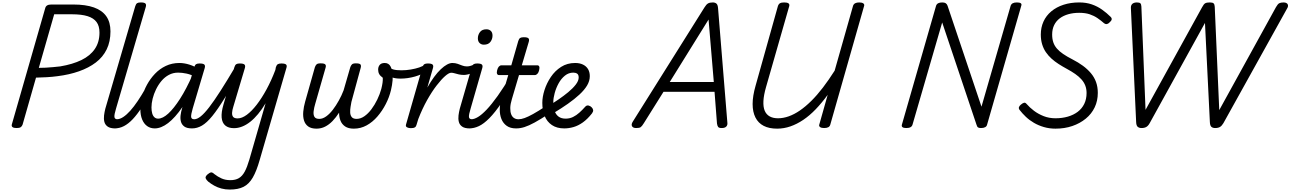

<svg xmlns="http://www.w3.org/2000/svg" viewBox="-20 -1035 10572 1573"><path d="M116 14Q69 14 77 -16L351 -970Q355 -984 367 -991Q379 -998 401 -998H581Q682 -998 749.5 -974Q817 -950 851 -901.5Q885 -853 885 -778Q885 -694 854 -630.5Q823 -567 765 -523Q707 -479 627.5 -451Q548 -423 452 -411Q409 -405 363 -402.5Q317 -400 275 -399L165 -14Q160 0 149.5 7Q139 14 116 14ZM298 -479Q324 -479 354 -480.5Q384 -482 414.5 -485Q445 -488 473 -491Q575 -508 647 -543Q719 -578 757 -634Q795 -690 795 -768Q795 -822 771 -854.5Q747 -887 697.5 -902.5Q648 -918 569 -918H424Z M924 17Q883 17 862 2Q841 -13 835 -37Q829 -61 832.5 -89.5Q836 -118 843 -145L1088 -984Q1094 -1003 1103.5 -1009Q1113 -1015 1133 -1015Q1163 -1015 1171.5 -1006Q1180 -997 1174 -977L931 -147Q915 -95 917.5 -76.5Q920 -58 942 -58Q956 -58 963 -46.5Q970 -35 968.5 -20.5Q967 -6 956 5.5Q945 17 924 17Z M918 17Q904 17 897.5 5.5Q891 -6 892.5 -20.5Q894 -35 905 -46.5Q916 -58 937 -58Q962 -58 990 -76.5Q1018 -95 1047.5 -128Q1077 -161 1108 -207Q1139 -253 1171 -309Q1178 -322 1192 -320.5Q1206 -319 1215 -309Q1224 -299 1217 -286Q1177 -210 1140 -153Q1103 -96 1067.5 -58.5Q1032 -21 995.5 -2Q959 17 918 17Z M1248 17Q1212 17 1185.5 -2Q1159 -21 1144.5 -56.5Q1130 -92 1130 -140Q1130 -187 1143.5 -239Q1157 -291 1184 -340.5Q1211 -390 1249.5 -430.5Q1288 -471 1338.5 -495Q1389 -519 1450 -519Q1489 -519 1532 -505.5Q1575 -492 1611 -468L1595 -398Q1547 -424 1509 -432Q1471 -440 1439 -440Q1398 -440 1363.5 -421.5Q1329 -403 1303 -372Q1277 -341 1258.5 -303Q1240 -265 1230.5 -226.5Q1221 -188 1221 -155Q1221 -127 1227 -106Q1233 -85 1245.5 -74Q1258 -63 1275 -63Q1313 -63 1358.5 -104.5Q1404 -146 1455 -225.5Q1506 -305 1556 -418L1592 -376Q1534 -244 1474 -157Q1414 -70 1357 -26.5Q1300 17 1248 17ZM1553 17Q1511 17 1490 1.5Q1469 -14 1462.5 -38Q1456 -62 1459.5 -90.5Q1463 -119 1471 -145L1571 -484Q1577 -503 1586.5 -509Q1596 -515 1615 -515Q1645 -515 1654 -506Q1663 -497 1657 -477L1559 -147Q1544 -96 1546 -77Q1548 -58 1571 -58Q1585 -58 1592 -46.5Q1599 -35 1597.5 -20.5Q1596 -6 1585 5.5Q1574 17 1553 17Z M1553 17Q1539 17 1532.5 5.5Q1526 -6 1527.5 -20.5Q1529 -35 1540 -46.5Q1551 -58 1572 -58Q1595 -58 1624.5 -81.5Q1654 -105 1693.5 -156Q1733 -207 1786.5 -290.5Q1840 -374 1911 -494Q1919 -508 1933.5 -506.5Q1948 -505 1957.5 -494.5Q1967 -484 1959 -471Q1880 -328 1822 -233.5Q1764 -139 1719 -84Q1674 -29 1634.5 -6Q1595 17 1553 17Z M1897 15Q1852 15 1826 -6.5Q1800 -28 1796 -71.5Q1792 -115 1811 -179L1900 -484Q1906 -503 1915.5 -509Q1925 -515 1944 -515Q1974 -515 1983 -506Q1992 -497 1986 -477L1891 -159Q1883 -134 1881.5 -112Q1880 -90 1890 -77.5Q1900 -65 1927 -65Q1962 -65 2002 -94.5Q2042 -124 2083 -177Q2124 -230 2163.5 -302.5Q2203 -375 2236 -462L2240 -484Q2246 -503 2256 -509Q2266 -515 2285 -515Q2315 -515 2324 -506Q2333 -497 2326 -477L2108 274Q2082 366 2051 419.5Q2020 473 1975.5 495.5Q1931 518 1862 518Q1826 518 1794 509.5Q1762 501 1734.5 485.5Q1707 470 1686 453Q1670 439 1665 425.5Q1660 412 1680 394Q1698 379 1709 377.5Q1720 376 1736 391Q1764 413 1795.5 427Q1827 441 1867 441Q1909 441 1937 424.5Q1965 408 1985 371Q2005 334 2023 272L2156 -189Q2126 -139 2094.5 -101Q2063 -63 2030 -37Q1997 -11 1963.5 2Q1930 15 1897 15Z M2573 19Q2530 19 2505 1Q2480 -17 2470.5 -48.5Q2461 -80 2464.5 -120Q2468 -160 2480 -202L2560 -485Q2565 -499 2573.5 -507.5Q2582 -516 2607 -516Q2638 -516 2645.5 -506.5Q2653 -497 2647 -479L2563 -186Q2553 -153 2549.5 -124Q2546 -95 2556 -78Q2566 -61 2596 -61Q2624 -61 2652.5 -81.5Q2681 -102 2707 -136Q2733 -170 2756 -211.5Q2779 -253 2795 -295L2850 -485Q2855 -499 2863.5 -507.5Q2872 -516 2895 -516Q2927 -516 2933.5 -506.5Q2940 -497 2935 -479L2859 -200Q2856 -183 2852 -159.5Q2848 -136 2849 -113Q2850 -90 2862 -75.5Q2874 -61 2901 -61Q2934 -61 2965 -82.5Q2996 -104 3023 -140Q3050 -176 3071 -219.5Q3092 -263 3104 -307Q3111 -335 3114 -356.5Q3117 -378 3116 -398Q3095 -413 3086.5 -428.5Q3078 -444 3078 -465Q3078 -488 3091 -503.5Q3104 -519 3132 -519Q3165 -519 3180 -490Q3195 -461 3197 -417Q3198 -398 3196.5 -378.5Q3195 -359 3191.5 -338Q3188 -317 3183 -296Q3169 -238 3140.5 -182.5Q3112 -127 3072.5 -81Q3033 -35 2984 -8Q2935 19 2879 19Q2834 19 2807.5 1Q2781 -17 2769.5 -46.5Q2758 -76 2758 -112Q2733 -73 2704.5 -43.5Q2676 -14 2643.5 2.5Q2611 19 2573 19Z M3262 -391Q3218 -391 3191 -401.5Q3164 -412 3135 -433Q3123 -441 3122.5 -452Q3122 -463 3128.5 -472.5Q3135 -482 3144 -486.5Q3153 -491 3161 -485Q3178 -473 3202.5 -466Q3227 -459 3269 -459Q3307 -459 3345.5 -465.5Q3384 -472 3415 -482.5Q3446 -493 3459 -505Q3469 -515 3479 -506.5Q3489 -498 3491.5 -483Q3494 -468 3480 -456Q3440 -425 3380 -408Q3320 -391 3262 -391Z M3345 15Q3328 15 3314.5 8Q3301 1 3307 -17L3441 -484Q3447 -503 3456.5 -509Q3466 -515 3485 -515Q3515 -515 3524 -506Q3533 -497 3527 -477L3481 -318Q3509 -367 3536.5 -404.5Q3564 -442 3591 -467.5Q3618 -493 3642 -506Q3666 -519 3686 -519Q3705 -519 3712.5 -507Q3720 -495 3718.5 -479Q3717 -463 3706 -451Q3695 -439 3676 -439Q3658 -439 3627 -412Q3596 -385 3557 -334.5Q3518 -284 3479 -214.5Q3440 -145 3407 -60L3392 -11Q3389 2 3378.5 8.5Q3368 15 3345 15Z M3782 -421Q3758 -421 3738.5 -425.5Q3719 -430 3704.5 -434.5Q3690 -439 3677 -439Q3658 -439 3650.5 -451Q3643 -463 3644 -479Q3645 -495 3656 -507Q3667 -519 3686 -519Q3710 -519 3729.5 -512Q3749 -505 3767 -498Q3785 -491 3805 -491Q3817 -491 3829.5 -494Q3842 -497 3858 -504Q3868 -509 3878 -500Q3888 -491 3888.5 -477Q3889 -463 3870 -451Q3834 -430 3814 -425.5Q3794 -421 3782 -421Z M3828 17Q3787 17 3766 2Q3745 -13 3739 -37Q3733 -61 3736.5 -89.5Q3740 -118 3747 -145L3845 -484Q3851 -503 3860.5 -509Q3870 -515 3889 -515Q3919 -515 3928 -506Q3937 -497 3931 -477L3836 -147Q3820 -95 3822 -76.5Q3824 -58 3847 -58Q3861 -58 3868 -46.5Q3875 -35 3873 -20.5Q3871 -6 3860 5.5Q3849 17 3828 17ZM3944 -669Q3923 -669 3909 -682.5Q3895 -696 3895 -721Q3895 -749 3912 -772Q3929 -795 3965 -795Q3987 -795 4001 -782Q4015 -769 4015 -743Q4015 -715 3998 -692Q3981 -669 3944 -669Z M3823 17Q3809 17 3802.5 5.5Q3796 -6 3797.5 -20.5Q3799 -35 3810 -46.5Q3821 -58 3842 -58Q3865 -58 3896 -76.5Q3927 -95 3967 -137Q4007 -179 4057.5 -249.5Q4108 -320 4169 -423Q4177 -437 4191.5 -435.5Q4206 -434 4214.5 -423Q4223 -412 4216 -399Q4145 -274 4090 -193.5Q4035 -113 3989.5 -67Q3944 -21 3904 -2Q3864 17 3823 17Z M4207 17Q4161 17 4131.5 -4Q4102 -25 4088 -60Q4074 -95 4074.5 -139.5Q4075 -184 4088 -230L4144 -420H4068Q4057 -420 4052.5 -430Q4048 -440 4053 -460Q4058 -480 4067.5 -490Q4077 -500 4089 -500H4169L4226 -699Q4232 -718 4241.5 -724Q4251 -730 4271 -730Q4301 -730 4309.5 -721Q4318 -712 4312 -692L4255 -500H4382Q4393 -500 4397.5 -490.5Q4402 -481 4397 -460Q4393 -441 4383 -430.5Q4373 -420 4362 -420H4232L4174 -224Q4161 -182 4160.5 -150.5Q4160 -119 4168 -98.5Q4176 -78 4191.5 -68Q4207 -58 4226 -58Q4240 -58 4247 -46.5Q4254 -35 4252 -20.5Q4250 -6 4239 5.5Q4228 17 4207 17Z M4210 17Q4196 17 4189.5 5.5Q4183 -6 4184.5 -20.5Q4186 -35 4197 -46.5Q4208 -58 4229 -58Q4250 -58 4278 -68Q4306 -78 4347.5 -101Q4389 -124 4450 -164Q4464 -172 4475 -167.5Q4486 -163 4491 -151Q4496 -139 4493.5 -125Q4491 -111 4476 -102Q4409 -58 4360.5 -31.5Q4312 -5 4277 6Q4242 17 4210 17Z M4603 17Q4542 17 4501.5 -10.5Q4461 -38 4442 -85Q4423 -132 4423 -192Q4423 -241 4441 -297.5Q4459 -354 4493 -404.5Q4527 -455 4577 -487Q4627 -519 4692 -519Q4729 -519 4756 -506Q4783 -493 4797.5 -469Q4812 -445 4812 -411Q4812 -372 4790 -335Q4768 -298 4727.5 -260.5Q4687 -223 4633 -185Q4579 -147 4514 -108L4483 -172Q4516 -193 4557 -221Q4598 -249 4635.5 -280Q4673 -311 4697 -342Q4721 -373 4721 -400Q4721 -423 4708.5 -431.5Q4696 -440 4677 -440Q4639 -440 4608.5 -415.5Q4578 -391 4557 -353Q4536 -315 4524.5 -273Q4513 -231 4513 -198Q4513 -157 4523.5 -126.5Q4534 -96 4556.5 -79.5Q4579 -63 4614 -63Q4647 -63 4674.5 -76.5Q4702 -90 4726.5 -112Q4751 -134 4774 -160Q4786 -174 4801.5 -170.5Q4817 -167 4827 -156Q4838 -145 4839.5 -133Q4841 -121 4830 -106Q4793 -59 4755 -32Q4717 -5 4678.5 6Q4640 17 4603 17Z M5192 14Q5166 14 5158 -1Q5150 -16 5164 -38L5752 -975Q5766 -998 5780 -1006.5Q5794 -1015 5819 -1015Q5838 -1015 5849.5 -1005.5Q5861 -996 5863 -965L5939 -31Q5942 -11 5930.5 1.5Q5919 14 5893 14Q5871 14 5864 5.5Q5857 -3 5854 -23L5834 -283H5416L5255 -26Q5239 0 5228.5 7Q5218 14 5192 14ZM5467 -363H5828L5785 -875Z M6347 19Q6281 19 6236.5 -4Q6192 -27 6169 -72.5Q6146 -118 6146 -183Q6146 -248 6170 -332L6354 -988Q6359 -1002 6370.5 -1008.5Q6382 -1015 6405 -1015Q6428 -1015 6439 -1008Q6450 -1001 6446 -985L6256 -322Q6237 -256 6234.5 -207.5Q6232 -159 6245 -128Q6258 -97 6285.5 -81.5Q6313 -66 6354 -66Q6397 -66 6442 -82Q6487 -98 6533 -129.5Q6579 -161 6626.5 -208Q6674 -255 6721.5 -317Q6769 -379 6818 -456L6969 -988Q6974 -1002 6986.5 -1008.5Q6999 -1015 7020 -1015Q7042 -1015 7053 -1007Q7064 -999 7059 -985L6782 -13Q6778 1 6765.5 7.5Q6753 14 6731 14Q6709 14 6698.5 6Q6688 -2 6692 -14L6761 -258Q6713 -192 6663 -140Q6613 -88 6561 -53Q6509 -18 6455.5 0.5Q6402 19 6347 19Z M7405 14Q7361 14 7369 -14L7649 -988Q7654 -1002 7666.5 -1008.5Q7679 -1015 7700 -1015Q7718 -1015 7728 -1008.5Q7738 -1002 7743 -988L8021 -161L8260 -988Q8265 -1002 8277.5 -1008.5Q8290 -1015 8311 -1015Q8357 -1015 8347 -988L8067 -14Q8064 0 8051 7Q8038 14 8017 14Q8001 14 7993 9Q7985 4 7980 -14L7699 -851L7456 -14Q7452 0 7439.5 7Q7427 14 7405 14Z M8627 19Q8577 19 8532.5 6Q8488 -7 8451 -28.5Q8414 -50 8384.5 -78Q8355 -106 8332 -136Q8324 -148 8328.5 -158.5Q8333 -169 8344 -178Q8358 -190 8369 -193Q8380 -196 8390 -184Q8416 -154 8451 -127.5Q8486 -101 8530.5 -83.5Q8575 -66 8627 -66Q8682 -66 8728.5 -79.5Q8775 -93 8809.5 -119Q8844 -145 8863 -184Q8882 -223 8882 -273Q8882 -306 8871.5 -333.5Q8861 -361 8840 -384.5Q8819 -408 8789 -429Q8759 -450 8720 -471Q8685 -490 8653 -510.5Q8621 -531 8594.5 -555Q8568 -579 8548.5 -607.5Q8529 -636 8518 -672Q8507 -708 8507 -752Q8507 -810 8529 -858.5Q8551 -907 8593 -942Q8635 -977 8693 -996Q8751 -1015 8822 -1015Q8879 -1015 8925 -999Q8971 -983 9009 -956Q9047 -929 9079 -897Q9090 -886 9087.5 -875Q9085 -864 9071 -852Q9060 -840 9048.5 -838Q9037 -836 9026 -844Q9000 -867 8971.5 -886.5Q8943 -906 8907.5 -918Q8872 -930 8821 -930Q8773 -930 8732.5 -918.5Q8692 -907 8662.5 -885Q8633 -863 8616.5 -829.5Q8600 -796 8600 -752Q8600 -716 8609.5 -688Q8619 -660 8639 -637Q8659 -614 8690.5 -592.5Q8722 -571 8767 -548Q8814 -524 8851.5 -496.5Q8889 -469 8917 -436Q8945 -403 8959.5 -363Q8974 -323 8974 -274Q8974 -209 8948.5 -155.5Q8923 -102 8875.5 -63Q8828 -24 8765 -2.5Q8702 19 8627 19Z M9332 14Q9313 14 9301 4Q9289 -6 9288 -37L9245 -970Q9244 -990 9255.5 -1002Q9267 -1014 9292 -1015Q9315 -1015 9322.5 -1008Q9330 -1001 9331 -981L9365 -135L9828 -975Q9842 -1002 9854.5 -1008.5Q9867 -1015 9892 -1015Q9915 -1015 9923 -1007Q9931 -999 9932 -979L9969 -133L10434 -977Q10448 -1002 10460.5 -1008.5Q10473 -1015 10497 -1015Q10523 -1014 10530 -999Q10537 -984 10524 -964L10003 -26Q9990 -4 9975 5Q9960 14 9935 14Q9916 14 9904.5 4Q9893 -6 9892 -37L9852 -847L9399 -26Q9387 -4 9371.5 5Q9356 14 9332 14Z"/></svg>

Font: Playwrite AU NSW
Style: Regular
Weight: 400
Designer: Veronika Burian, José Scaglione
Foundry: TypeTogether
Version: Version 1.002